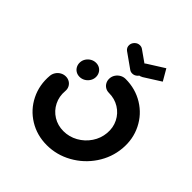

<svg xmlns="http://www.w3.org/2000/svg" viewBox="-192 -845 984 984"><g transform="rotate(45 300.0 -353.0)"><path d="M120 -418.1Q121.1 -433.3 129.8 -446.2Q138.6 -459 151.9 -466.4Q165.2 -473.7 180.4 -473.7Q195.6 -473.7 207.6 -466.3Q219.6 -458.9 225.9 -446.1Q232.2 -433.3 231.1 -418.1Q230 -403 221.3 -390.2Q212.6 -377.4 199.3 -370Q185.9 -362.6 170.7 -362.6Q155.6 -362.6 143.5 -370Q131.5 -377.4 125.2 -390.2Q118.9 -403 120 -418.1ZM285.2 -466.7Q286.3 -481.9 295 -494.7Q303.7 -507.5 317.1 -514.9Q330.4 -522.2 345.6 -522.2Q416.9 -522.2 474.4 -486.9Q531.9 -451.6 561.9 -391.1Q591.9 -330.6 585.6 -259.2Q579.3 -187.8 538.7 -127.3Q498.1 -66.9 434.5 -31.6Q371 3.7 299.6 3.7Q228.1 3.7 170.7 -31.6Q113.3 -66.9 83.3 -127.4Q53.3 -187.9 59.6 -259.3Q61.1 -274.4 69.6 -287.2Q78.1 -300 91.5 -307.4Q104.8 -314.8 120 -314.8Q135.2 -314.8 147.4 -307.4Q159.6 -300 165.9 -287.2Q172.2 -274.4 170.7 -259.3Q167 -217.8 184.5 -183Q201.9 -148.2 234.9 -127.8Q267.9 -107.4 309.3 -107.4Q350.7 -107.4 387.4 -127.8Q424 -148.3 447.4 -183.1Q470.8 -217.9 474.4 -259.3Q478.1 -300.7 460.7 -335.5Q443.3 -370.3 410.3 -390.7Q377.3 -411.1 335.9 -411.1Q320.7 -411.1 308.7 -418.5Q296.7 -425.9 290.4 -438.7Q284.1 -451.5 285.2 -466.7ZM235.6 -659.3Q237 -674.4 248.7 -685.4Q260.3 -696.3 275.6 -696.3Q287.3 -696.3 295.9 -690L376.7 -633Q383.3 -627.8 386.9 -619.8Q390.4 -611.9 389.6 -602.6Q388.5 -587.4 376.7 -576.5Q364.8 -565.6 349.6 -565.6Q337.8 -565.6 329.3 -571.9L248.9 -628.9Q241.9 -634.1 238.3 -642Q234.8 -650 235.6 -659.3ZM490 -647 400 -590Q389.6 -583.7 378.5 -583.7Q363.3 -583.7 353.3 -594.6Q343.3 -605.6 344.8 -620.7Q345.6 -630 350.6 -638Q355.6 -645.9 363.3 -651.1L454.4 -708.5Z"/></g></svg>

Font: 26F Galaxy Sans Oblique
Style: Regular
Weight: 400
Italic angle: -5°
Designer: C₂₉H₂₅N₃O₅
Version: Version 1.200;FEAKit 1.0